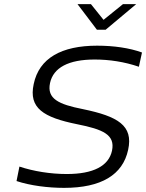

<svg xmlns="http://www.w3.org/2000/svg" viewBox="-20 -900 707 929"><path d="M652 -577 667 -646C607 -668 530 -679 450 -679C278 -679 169 -619 143 -493C118 -377 190 -332 353 -299C479 -274 538 -248 522 -171C506 -97 432 -58 303 -58C225 -58 143 -71 74 -94L60 -24C126 -2 212 9 290 9C470 9 574 -54 600 -175C626 -293 550 -337 381 -372C264 -395 206 -422 222 -498C238 -573 312 -612 438 -612C509 -612 582 -601 652 -577ZM355 -880 449 -756H491L639 -880H575L481 -804L420 -880Z"/></svg>

Font: LT Wave Text Light Italic
Style: Regular
Weight: 300
Designer: Daniel Lyons
Version: Version 2.5 (Glyphs App)